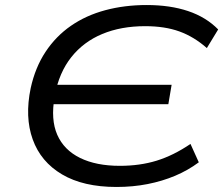

<svg xmlns="http://www.w3.org/2000/svg" viewBox="-20 -734 890 763"><path d="M443 9Q311 9 226.5 -41Q142 -91 110 -180Q78 -269 102 -384Q120 -466 161 -528Q202 -590 262 -631.5Q322 -673 398.5 -693.5Q475 -714 563 -714Q656 -714 727.5 -690Q799 -666 847 -617L802 -543Q751 -588 693 -609Q635 -630 557 -630Q461 -630 386.5 -599Q312 -568 263.5 -507Q215 -446 198 -356L182 -397H662L649 -320H166L197 -349Q181 -259 207.5 -198.5Q234 -138 298 -106.5Q362 -75 456 -75Q536 -75 602.5 -95.5Q669 -116 737 -162L770 -89Q727 -57 676 -35.5Q625 -14 566.5 -2.5Q508 9 443 9Z"/></svg>

Font: Nunito Sans 10pt Expanded
Style: Italic
Weight: 400
Width: 7
Italic angle: -9°
Designer: Vernon Adams
Foundry: Vernon Adams
Version: Version 3.101;gftools[0.9.27]